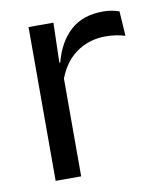

<svg xmlns="http://www.w3.org/2000/svg" viewBox="-63 -548 500 600"><g transform="rotate(-10 186.5 -248.0)"><path d="M143 -298.5 124.5 -361 144.5 -362Q160.5 -424 199.5 -459.8Q238.5 -495.5 303 -495.5Q319 -495.5 331.8 -493Q344.5 -490.5 354.5 -487L359.5 -408.5Q347 -412.5 331.8 -415Q316.5 -417.5 298 -417.5Q243 -417.5 202.2 -387Q161.5 -356.5 143 -298.5ZM66 0V-488H145L141 -344L147 -338V0Z"/></g></svg>

Font: Anek Bangla
Style: Regular
Weight: 400
Designer: Sulekha Rajkumar (Bangla), Yesha Goshar (Latin)
Foundry: Ek Type
Version: Version 1.003